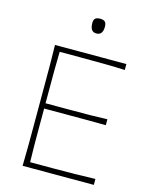

<svg xmlns="http://www.w3.org/2000/svg" viewBox="-134 -1009 859 1094"><g transform="rotate(15 295.5 -462.0)"><path d="M108 0Q109.5 -61 109.8 -117Q110 -173 110 -238V-475Q110 -540.5 109.8 -596.5Q109.5 -652.5 108 -713H529V-678Q476 -680.5 415.2 -681.2Q354.5 -682 272 -682H144Q142.5 -630 142.2 -579.8Q142 -529.5 142 -472V-378H281Q353 -378 405.2 -378.5Q457.5 -379 506 -381V-346Q454.5 -347 402.5 -347Q350.5 -347 280 -347H142V-242Q142 -184 142.2 -133.8Q142.5 -83.5 144 -31H276Q346 -31 408.2 -32Q470.5 -33 528 -35V0ZM318 -837Q281 -837 281 -889Q281 -908.5 290 -916.2Q299 -924 319 -924Q338.5 -924 347.2 -915.5Q356 -907 356 -886Q356 -837 318 -837Z"/></g></svg>

Font: Commissioner Flair Thin
Style: Regular
Weight: 100
Designer: Kostas Bartsokas
Foundry: Kostas Bartsokas
Version: Version 1.000; ttfautohint (v1.8.3)